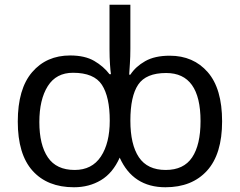

<svg xmlns="http://www.w3.org/2000/svg" viewBox="-20 -780 1012 810"><path d="M292 10Q180 10 117.5 -59.5Q55 -129 55 -267Q55 -405 115.5 -475.5Q176 -546 276 -546Q338 -546 377.5 -523Q417 -500 442 -467H448Q446 -480 444 -509Q442 -538 442 -572V-760H530V-575Q530 -541 528 -511.5Q526 -482 525 -465H530Q552 -499 592.5 -522Q633 -545 696 -545Q796 -545 856.5 -475.5Q917 -406 917 -268Q917 -130 853.5 -60Q790 10 678 10Q541 10 485 -115Q456 -50 406 -20Q356 10 292 10ZM295 -63Q368 -63 405.5 -119.5Q443 -176 443 -271Q443 -371 410 -422Q377 -473 288 -473Q217 -473 181.5 -416.5Q146 -360 146 -265Q146 -169 182 -116Q218 -63 295 -63ZM679 -63Q755 -63 790.5 -116Q826 -169 826 -269Q826 -472 681 -472Q596 -472 563 -423Q530 -374 530 -271Q530 -170 566 -116.5Q602 -63 679 -63Z"/></svg>

Font: Apis
Style: Regular
Weight: 400
Designer: Monotype Design Team
Foundry: Monotype Imaging Inc.
Version: Version 2.000; build 0001